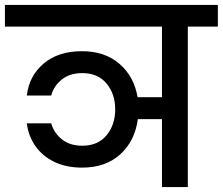

<svg xmlns="http://www.w3.org/2000/svg" viewBox="-44 -760 905 780"><path d="M841 -652H719V0H614V-276H516Q504 -187 444.5 -133Q385 -79 289 -79Q225 -79 176.5 -102.5Q128 -126 99.5 -167Q71 -208 65 -259H164Q175 -220 207.5 -194Q240 -168 290 -168Q354 -168 389 -210.5Q424 -253 424 -316Q424 -378 389 -420.5Q354 -463 290 -463Q239 -463 206.5 -436.5Q174 -410 164 -372H65Q74 -451 133 -501.5Q192 -552 289 -552Q382 -552 441.5 -500.5Q501 -449 515 -365H614V-652H-24V-740H841Z"/></svg>

Font: A Bank Premium Med
Style: Regular
Weight: 500
Designer: Ninad Kale (Devanagari), Jonny Pinhorn (Latin), Htun Naung (Myanmar)
Foundry: Indian Type Foundry
Version: 4.004